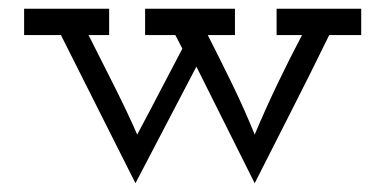

<svg xmlns="http://www.w3.org/2000/svg" viewBox="-20 -395 879 438"><path d="M428 -243 289 23Q246 -62 204 -146Q162 -230 119 -315H35V-375H229V-315H182Q211 -258 242 -196Q273 -134 293 -88Q324 -146 347.5 -191.5Q371 -237 396 -284L380 -315H311V-375H516V-315H454Q483 -258 510.5 -201.5Q538 -145 561 -88Q585 -145 612 -201.5Q639 -258 669 -315H611V-375H804V-315H731Q689 -229 646.5 -145.5Q604 -62 561 23Z"/></svg>

Font: Josefin Slab SemiBold
Style: Regular
Weight: 600
Designer: Santiago Orozco
Foundry: Typemade
Version: Version 2.000